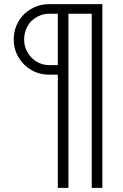

<svg xmlns="http://www.w3.org/2000/svg" viewBox="-20 -750 591 923"><path d="M258 153V-391H216Q169 -391 130.5 -413.5Q92 -436 69 -474.5Q46 -513 46 -560Q46 -596 59 -627Q72 -658 95 -681Q119 -704 149.5 -717Q180 -730 216 -730H472V153H421V-684H309V153ZM216 -437H258V-684H216Q169 -684 130 -648Q115 -633 105.5 -609.5Q96 -586 96 -560Q96 -526 112.5 -498Q129 -470 156 -453.5Q183 -437 216 -437Z"/></svg>

Font: Lil Grotesk Light
Style: Regular
Weight: 300
Designer: Bastien Sozeau
Foundry: NBR — Bastien Sozeau
Version: Version 3.003; ttfautohint (v1.8.4.7-5d5b);gftools[0.9.33]